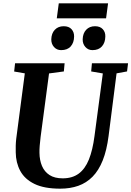

<svg xmlns="http://www.w3.org/2000/svg" viewBox="-20 -1123 789 1153"><path d="M680 -682.5 632 -306Q621 -220 596.8 -159.5Q572.5 -99 535.8 -61.8Q499 -24.5 450.2 -7.2Q401.5 10 341.5 10Q245.5 10 187 -18.5Q128.5 -47 101.8 -96.5Q75 -146 74.5 -208.5Q74 -227.5 74.5 -248Q75 -268.5 77.5 -290L129 -682.5L65 -693.5L70.5 -743H368L363.5 -694L274.5 -682L224 -302Q220.5 -273.5 218.5 -248.8Q216.5 -224 217 -205.5Q217.5 -161 232.2 -126.2Q247 -91.5 277.5 -71.8Q308 -52 356.5 -52Q414 -52 452.5 -80.2Q491 -108.5 513.8 -165Q536.5 -221.5 547.5 -306L597.5 -682L527.5 -694L532 -743H749L743 -694ZM347 -822Q321 -822 304.2 -840.8Q287.5 -859.5 288 -887Q289 -923 309.2 -944.2Q329.5 -965.5 362.5 -965.5Q393.5 -965.5 409.5 -947.8Q425.5 -930 425 -903.5Q424.5 -867 404.8 -844.5Q385 -822 347 -822ZM535 -822Q509.5 -822 492.8 -840.8Q476 -859.5 476.5 -887Q477.5 -923 497.5 -944.2Q517.5 -965.5 550.5 -965.5Q581 -965.5 597.2 -947.8Q613.5 -930 612.5 -903.5Q612 -867 592.2 -844.5Q572.5 -822 535 -822ZM333 -1103H629L617 -1013H321Z"/></svg>

Font: Merriweather
Style: Bold Italic
Weight: 700
Italic angle: -7.8°
Version: Version 2.101